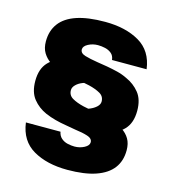

<svg xmlns="http://www.w3.org/2000/svg" viewBox="-97 -701 709 788"><g transform="rotate(15 257.5 -307.5)"><path d="M258 -170 251 -254Q268 -254 285 -261Q302 -268 313 -278.5Q324 -289 324 -301Q324 -323 305 -334Q286 -345 257 -352Q230 -358 198 -363Q166 -368 135.5 -376.5Q105 -385 82 -400Q63 -413 51 -432.5Q39 -452 39 -481Q39 -526 62.5 -557.5Q86 -589 133.5 -605Q181 -621 254 -621Q341 -621 399.5 -587Q458 -553 468 -477H321Q319 -495 307.5 -504.5Q296 -514 280.5 -517.5Q265 -521 250 -521Q228 -521 209 -511Q190 -501 190 -487Q190 -471 211.5 -464.5Q233 -458 265 -453Q286 -450 308.5 -446Q331 -442 353.5 -436.5Q376 -431 396 -421Q430 -406 452.5 -378Q475 -350 475 -302Q475 -250 447.5 -221.5Q420 -193 371 -181.5Q322 -170 258 -170ZM260 6Q173 6 114.5 -28Q56 -62 46 -138H193Q196 -121 207.5 -111Q219 -101 234.5 -97.5Q250 -94 264 -94Q286 -94 305 -104Q324 -114 324 -128Q324 -144 302.5 -151Q281 -158 249 -162Q229 -166 206.5 -169.5Q184 -173 161.5 -179Q139 -185 118 -194Q84 -209 61.5 -237Q39 -265 39 -313Q39 -365 66.5 -393.5Q94 -422 143 -433.5Q192 -445 256 -445L263 -361Q246 -361 229 -354.5Q212 -348 201 -337Q190 -326 190 -314Q190 -292 209 -281Q228 -270 257 -263Q284 -257 316 -252Q348 -247 378.5 -239Q409 -231 432 -215Q452 -202 463.5 -182.5Q475 -163 475 -134Q475 -89 451.5 -58Q428 -27 380.5 -10.5Q333 6 260 6Z"/></g></svg>

Font: Teachers
Style: Bold
Weight: 700
Designer: Alfredo Marco Pradil, Chank Diesel
Version: Version 1.001